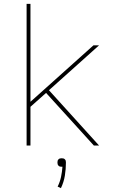

<svg xmlns="http://www.w3.org/2000/svg" viewBox="-20 -755 640 996"><path d="M467 0 219 -273 138 -201V0H118V-735H138V-227L465 -520H494L234 -287L494 0ZM296 221 279 213Q291 189 296.5 163Q302 137 304 110H300Q295 110 291 109Q287 108 283.5 104.5Q280 101 279 96.5Q278 92 278 88Q278 83 279 79Q280 75 283.5 71.5Q287 68 291 67Q295 66 300 66Q305 66 309 67Q313 68 316.5 71.5Q320 75 321 79Q322 83 322 88Q322 122 316.5 156Q311 190 296 221Z"/></svg>

Font: Iosevka Thin Extended
Style: Regular
Weight: 100
Width: 7
Monospace: yes
Designer: Belleve Invis
Foundry: Belleve Invis
Version: Version 32.5.0; ttfautohint (v1.8.4)